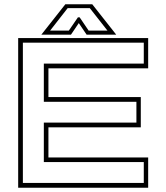

<svg xmlns="http://www.w3.org/2000/svg" viewBox="-20 -878 778 898"><path d="M65 0V-700H673V-558.5H206.5V-424H638.5V-282.5H206.5V-141.5H673V0ZM87 -22.5H652.5V-120H185V-304.5H618V-402H185V-580.5H652.5V-678.5H87ZM285.5 -858H411.5L523.5 -716H385L348.5 -770L312 -716H173.5ZM296.5 -840 214.5 -735H302L344.5 -797H352.5L394.5 -735H482.5L400 -840Z"/></svg>

Font: Tourney Expanded ExtraLight
Style: Regular
Weight: 200
Width: 7
Designer: Tyler Finck
Foundry: Etcetera Type Co
Version: Version 1.010; ttfautohint (v1.8.3)